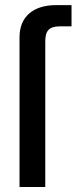

<svg xmlns="http://www.w3.org/2000/svg" viewBox="-20 -748 307 768"><path d="M58.1 -599.1V0H161.1V-582.5C161.1 -626 177.2 -642.6 220.2 -642.6H266.1V-727.5H204.1C111.8 -727.5 58.1 -680.2 58.1 -599.1Z"/></svg>

Font: Inteeer Medium
Style: Regular
Weight: 500
Designer: Rasmus Andersson
Foundry: rsms
Version: Version 4.001;Glyphs 3.4 (3402)